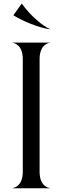

<svg xmlns="http://www.w3.org/2000/svg" viewBox="-20 -1008 334 1028"><path d="M47.5 0H246.5V-1.5C241.5 -1.5 192 -9 192 -88.5V-691.5C192 -771 241.5 -778.5 246.5 -778.5V-780H47.5V-778.5C52.5 -778.5 102 -771 102 -691.5V-88.5C102 -9 52.5 -1.5 47.5 -1.5ZM97 -988H96L52 -927V-926C102 -894.5 188 -859.5 245.5 -851.5L246.5 -853C207 -869.5 142.5 -925 97 -988Z"/></svg>

Font: Beautique Display
Style: Regular
Weight: 400
Designer: Nhat-Quang Ngo
Version: Version 1.100;Glyphs 3.2.3 (3260)